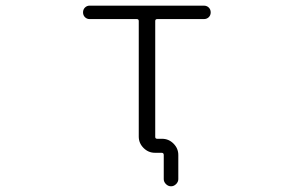

<svg xmlns="http://www.w3.org/2000/svg" viewBox="-20 -565 1040 683"><path d="M556.6 -71.3Q580.1 -71.3 597.2 -54.2Q614.3 -37.1 614.3 -13.7V72.3Q614.3 82 606.4 89.8Q598.6 97.7 588.4 97.7Q578.1 97.7 570.3 89.8Q562.5 82 562.5 72.3V-13.7Q562.5 -21.5 554.7 -21.5H531.2Q507.8 -21.5 490.7 -38.6Q473.6 -55.7 473.6 -79.1V-490.2Q473.6 -497.1 466.8 -497.1H298.8Q289.1 -497.1 282.2 -503.9Q275.4 -510.7 275.4 -521Q275.4 -531.2 282.2 -538.1Q289.1 -544.9 298.8 -544.9H705.1Q715.8 -544.9 722.7 -538.1Q729.5 -531.2 729.5 -521Q729.5 -510.7 722.7 -503.9Q715.8 -497.1 705.1 -497.1H539.1Q532.2 -497.1 532.2 -490.2V-78.1Q532.2 -71.3 539.1 -71.3Z"/></svg>

Font: Rounded-X Mgen+ 2m light
Style: Regular
Weight: 200
Designer: [Source Han Sans]
Ryoko NISHIZUKA  (kana & ideographs); Paul D. Hunt (Latin, Greek & Cyrillic); Wenlong ZHANG  (bopomofo
Version: Version 1.059.20150602